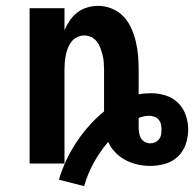

<svg xmlns="http://www.w3.org/2000/svg" viewBox="-20 -558 662 655"><path d="M267 77 181 55Q191 21 206 -11Q221 -43 240.5 -72.5Q260 -102 283.5 -128.5Q307 -155 335 -178V-320Q335 -333 334 -345.5Q333 -358 330 -370Q327 -382 322.5 -394Q318 -406 310.5 -416Q303 -426 291.5 -431.5Q280 -437 267 -437Q255 -437 243.5 -431.5Q232 -426 224 -416Q216 -406 211.5 -394Q207 -382 204.5 -370Q202 -358 201 -345.5Q200 -333 200 -320V0H81V-530H200V-455Q207 -472 218 -488Q229 -504 244 -515.5Q259 -527 277.5 -532.5Q296 -538 315 -538Q339 -538 362 -528.5Q385 -519 401.5 -501.5Q418 -484 428 -461.5Q438 -439 443.5 -415.5Q449 -392 451 -368Q453 -344 453 -320V-236Q463 -238 473.5 -239Q484 -240 495 -240Q520 -240 544.5 -232.5Q569 -225 587 -207.5Q605 -190 613.5 -165.5Q622 -141 622 -116Q622 -90 613.5 -65.5Q605 -41 586.5 -23.5Q568 -6 543 1Q518 8 492 8Q470 8 448.5 3Q427 -2 408 -12Q389 -22 373.5 -38Q358 -54 349 -74Q321 -41 300 -3Q279 35 267 77ZM492 -69Q501 -69 509 -72.5Q517 -76 522.5 -83Q528 -90 529.5 -98.5Q531 -107 531 -116Q531 -125 529 -134Q527 -143 521 -150Q515 -157 506 -160Q497 -163 488 -163Q479 -163 470.5 -161Q462 -159 453 -156V-155Q453 -147 453 -139.5Q453 -132 453 -124Q453 -115 454.5 -105Q456 -95 460.5 -87Q465 -79 474 -74Q483 -69 492 -69Z"/></svg>

Font: Iosevka Curly Extended
Style: Bold
Weight: 700
Width: 7
Monospace: yes
Designer: Belleve Invis
Foundry: Belleve Invis
Version: Version 11.1.0; ttfautohint (v1.8.3)